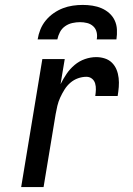

<svg xmlns="http://www.w3.org/2000/svg" viewBox="-20 -760 540 780"><path d="M66 0 152 -520H243L226 -418Q237 -440 250.5 -460Q264 -480 283 -496Q302 -512 325 -520Q348 -528 371 -528Q389 -528 406 -522.5Q423 -517 435 -505Q447 -493 453.5 -477Q460 -461 462 -443Q464 -425 462.5 -406.5Q461 -388 458 -370H367Q369 -383 369.5 -396Q370 -409 366.5 -421Q363 -433 353.5 -440.5Q344 -448 331 -448Q314 -448 297 -442Q280 -436 266 -424Q252 -412 242 -396Q232 -380 224.5 -363.5Q217 -347 213 -330Q209 -313 206 -296L157 0ZM133 -600Q136 -620 144 -640Q152 -660 166 -677Q180 -694 198 -706.5Q216 -719 235.5 -726.5Q255 -734 275.5 -737Q296 -740 316 -740Q336 -740 355.5 -737Q375 -734 392.5 -726.5Q410 -719 424 -706.5Q438 -694 446 -677Q454 -660 455 -640Q456 -620 453 -600H373Q376 -615 372.5 -629.5Q369 -644 358.5 -653.5Q348 -663 334 -666.5Q320 -670 305 -670Q290 -670 274 -666.5Q258 -663 244.5 -653.5Q231 -644 223.5 -629.5Q216 -615 213 -600Z"/></svg>

Font: Iosevka Term Curly Medium
Style: Italic
Weight: 500
Italic angle: -9°
Designer: Belleve Invis
Foundry: Belleve Invis
Version: Version 32.3.0